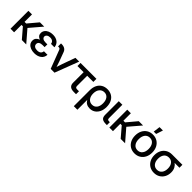

<svg xmlns="http://www.w3.org/2000/svg" viewBox="303 -2218 3911 3911"><g transform="rotate(45 2259.0 -262.5)"><path d="M161.6 -515.6V-300.8H209.5L390.1 -515.6H513.7L291 -254.9L511.2 0H384.3L202.1 -212.4H161.6V0H58.1V-515.6Z M751.5 11.7Q692.9 11.7 645.8 -6.6Q598.6 -24.9 571.3 -59.6Q543.9 -94.2 543.9 -143.1Q543.9 -189.9 569.6 -220Q595.2 -250 639.2 -265.1Q599.1 -278.8 577.1 -305.4Q555.2 -332 555.2 -373Q555.2 -418.9 580.8 -453.6Q606.4 -488.3 651.9 -507.8Q697.3 -527.3 756.3 -527.3Q844.7 -527.3 899.2 -483.4Q953.6 -439.5 958 -364.7H858.9Q856.9 -401.4 829.8 -423.6Q802.7 -445.8 756.8 -445.8Q711.9 -445.8 684.6 -425.5Q657.2 -405.3 657.2 -374Q657.2 -345.2 683.3 -325.2Q709.5 -305.2 763.7 -305.2H814.5V-226.1H757.3Q708 -226.1 677.7 -207.3Q647.5 -188.5 647.5 -149.4Q647.5 -112.3 676 -91.1Q704.6 -69.8 753.9 -69.8Q856.4 -69.8 864.7 -156.7H966.8Q961.9 -74.2 901.6 -31.2Q841.3 11.7 751.5 11.7Z M1215.3 0 1064.9 -394.5Q1057.6 -414.1 1046.1 -421.9Q1034.7 -429.7 1013.7 -429.7H997.6V-515.6H1015.6Q1129.4 -515.6 1160.6 -425.8L1231.9 -232.9Q1242.7 -202.1 1252.4 -172.1Q1262.2 -142.1 1272 -112.3Q1281.7 -142.1 1291.5 -172.4Q1301.3 -202.6 1311.5 -232.9L1412.6 -515.6H1521.5L1324.7 0Z M1880.4 0Q1737.3 0 1737.3 -123V-426.8H1559.6V-515.6H2017.6V-426.8H1840.3V-136.2Q1840.3 -107.4 1852.3 -96.2Q1864.3 -85 1895 -85H1945.3V0Z M2085.4 204.1V-252.4Q2085.4 -338.4 2115.7 -399.4Q2146 -460.4 2200.4 -493.2Q2254.9 -525.9 2328.1 -525.9Q2400.9 -525.9 2455.6 -493.4Q2510.3 -460.9 2540.5 -400.6Q2570.8 -340.3 2570.8 -257.8Q2570.8 -178.2 2542.5 -117.9Q2514.2 -57.6 2463.9 -23.7Q2413.6 10.3 2347.2 10.3Q2240.7 10.3 2189.9 -77.6H2188.5V204.1ZM2326.2 -78.6Q2391.6 -78.6 2429 -126.7Q2466.3 -174.8 2466.3 -257.8Q2466.3 -341.3 2429.4 -389.4Q2392.6 -437.5 2328.1 -437.5Q2261.7 -437.5 2221.7 -388.7Q2181.6 -339.8 2181.6 -257.8Q2181.6 -175.8 2221.2 -127.2Q2260.7 -78.6 2326.2 -78.6Z M2805.2 0Q2728 0 2694.8 -28.6Q2661.6 -57.1 2661.6 -124V-515.6H2764.6V-134.3Q2764.6 -104.5 2774.9 -94.5Q2785.2 -84.5 2814.5 -84.5H2835V0Z M3009.3 -515.6V-300.8H3057.1L3237.8 -515.6H3361.3L3138.7 -254.9L3358.9 0H3231.9L3049.8 -212.4H3009.3V0H2905.8V-515.6Z M3637.7 11.7Q3564 11.7 3508.3 -22.5Q3452.6 -56.6 3421.6 -117.2Q3390.6 -177.7 3390.6 -256.8Q3390.6 -336.9 3421.6 -397.7Q3452.6 -458.5 3508.3 -492.9Q3564 -527.3 3637.7 -527.3Q3711.4 -527.3 3766.8 -492.9Q3822.3 -458.5 3853.3 -397.7Q3884.3 -336.9 3884.3 -256.8Q3884.3 -177.7 3853.3 -117.2Q3822.3 -56.6 3766.8 -22.5Q3711.4 11.7 3637.7 11.7ZM3637.7 -77.1Q3704.1 -77.1 3742.2 -126Q3780.3 -174.8 3780.3 -256.8Q3780.3 -339.8 3741.9 -389.2Q3703.6 -438.5 3637.7 -438.5Q3571.8 -438.5 3533.4 -389.4Q3495.1 -340.3 3495.1 -256.8Q3495.1 -174.3 3533.2 -125.7Q3571.3 -77.1 3637.7 -77.1ZM3603.5 -581.1 3622.1 -729H3719.7L3671.4 -581.1Z M4197.3 11.7Q4123.5 11.7 4067.9 -22Q4012.2 -55.7 3981.2 -115.2Q3950.2 -174.8 3950.2 -252.9Q3950.2 -330.6 3981.2 -389.9Q4012.2 -449.2 4067.4 -482.4Q4122.6 -515.6 4196.3 -515.6H4494.1V-430.7H4354Q4394.5 -402.8 4418.9 -356.9Q4443.4 -311 4443.4 -245.1Q4443.4 -171.4 4412.6 -113.3Q4381.8 -55.2 4326.4 -21.7Q4271 11.7 4197.3 11.7ZM4197.3 -426.8H4196.3Q4130.4 -426.8 4092.5 -380.1Q4054.7 -333.5 4054.7 -252.9Q4054.7 -172.4 4092.8 -124.8Q4130.9 -77.1 4197.3 -77.1Q4263.7 -77.1 4301.8 -125Q4339.8 -172.9 4339.8 -252.9Q4339.8 -333 4301.5 -379.9Q4263.2 -426.8 4197.3 -426.8Z"/></g></svg>

Font: Inter Display Medium
Style: Regular
Weight: 500
Designer: Rasmus Andersson
Foundry: rsms
Version: Version 4.001;git-9221beed3